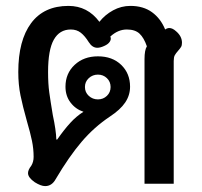

<svg xmlns="http://www.w3.org/2000/svg" viewBox="-20 -623 686 651"><path d="M470 -423Q470 -453 478 -466Q468 -495 453 -509Q438 -523 410 -523Q380 -523 354 -499Q358 -491 352.5 -482Q347 -473 333 -467Q320 -461 310 -461Q293 -461 281 -480Q268 -501 254 -512Q240 -523 220 -523Q182 -523 162.5 -488.5Q143 -454 143 -379Q143 -339 147 -310Q151 -281 159 -233Q170 -182 171 -150H174Q197 -183 218 -206Q239 -229 263 -244Q236 -253 219 -275.5Q202 -298 202 -329Q202 -374 233 -403Q264 -432 312 -432Q361 -432 391 -403Q421 -374 421 -329Q421 -300 404.5 -275.5Q388 -251 353 -228Q299 -192 256.5 -142Q214 -92 169 -16Q156 8 133 8Q119 8 98 -5Q75 -21 75 -36Q75 -47 86 -61Q94 -74 94 -91Q94 -118 88.5 -145Q83 -172 71 -213Q57 -263 49.5 -299.5Q42 -336 42 -379Q42 -486 85.5 -544.5Q129 -603 212 -603Q277 -603 317 -549Q336 -573 363.5 -588Q391 -603 422 -603Q466 -603 495.5 -581.5Q525 -560 540 -523Q547 -528 554 -528Q565 -528 577 -517Q597 -500 597 -478Q597 -469 594 -464Q591 -459 584 -451Q576 -442 572.5 -435.5Q569 -429 569 -416V0H470ZM355 -328Q355 -346 342.5 -358Q330 -370 312 -370Q294 -370 281 -358Q268 -346 268 -328Q268 -310 281 -298Q294 -286 312 -286Q330 -286 342.5 -298Q355 -310 355 -328Z"/></svg>

Font: Niramit Medium
Style: Regular
Weight: 500
Designer: Katatrad Aksorn Co.,Ltd.
Foundry: Cadson Demak Co.,Ltd.
Version: Version 1.000; ttfautohint (v1.6)